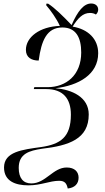

<svg xmlns="http://www.w3.org/2000/svg" viewBox="-20 -870 600 1097"><path d="M367 207C406 203 429 181 429 145C429 112 407 87 361 87C283 87 241 178 159 178C112 178 87 147 87 89C87 7 149 -9 219 -20C375 -38 487 -76 487 -216C487 -316 390 -358 297 -366C428 -381 541 -444 541 -566C541 -647 484 -703 395 -718C425 -766 453 -796 494 -796C508 -796 518 -793 528 -787C537 -795 541 -806 541 -815C541 -838 523 -850 501 -850C459 -850 424 -807 389 -727C340 -778 294 -824 255 -849H245L244 -840C269 -811 303 -764 322 -722C207 -718 128 -658 128 -585C128 -541 161 -524 201 -524C216 -637 247 -713 336 -713C414 -713 444 -656 444 -570C444 -441 358 -372 252 -372H176L173 -361H244C341 -361 385 -306 385 -215C385 -85 324 -46 216 -30C107 -15 3 -3 3 87C3 165 68 189 142 189C215 189 264 163 318 163C351 163 361 179 367 207Z"/></svg>

Font: Noto Serif Display SemiCondensed
Style: Italic
Weight: 400
Width: 4
Italic angle: -12°
Designer: Monotype Design Team
Foundry: Monotype Imaging Inc.
Version: Version 2.009